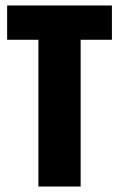

<svg xmlns="http://www.w3.org/2000/svg" viewBox="-20 -680 434 700"><path d="M120 0V-660H274V0ZM6 -535V-660H388V-535Z"/></svg>

Font: Bricolage Grotesque 72pt Condensed ExtraBold
Style: Regular
Weight: 800
Width: 3
Designer: Mathieu Triay
Foundry: Atelier Triay
Version: Version 1.001;gftools[0.9.33.dev8+g029e19f]